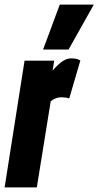

<svg xmlns="http://www.w3.org/2000/svg" viewBox="-40 -809 425 829"><path d="M194 -547 187 -504Q211 -532 230 -544.5Q249 -557 267 -557Q277 -557 286.5 -555.5Q296 -554 307 -548L259 -384Q251 -387 241 -388Q231 -389 226 -389Q214 -389 203 -385.5Q192 -382 179 -372L119 0H-20L66 -547ZM146 -595 218 -789H365L256 -595Z"/></svg>

Font: Georama ExtraCondensed ExtraBold
Style: Italic
Weight: 800
Width: 2
Italic angle: -9°
Designer: Jean-Baptiste Levee
Foundry: Production Type
Version: Version 1.000